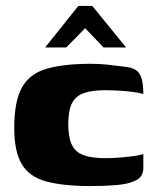

<svg xmlns="http://www.w3.org/2000/svg" viewBox="-20 -620 527 647"><path d="M287 7Q193 7 136 -8.5Q79 -24 53.5 -66.5Q28 -109 28 -189Q28 -278 53.5 -324.5Q79 -371 136 -388Q193 -405 287 -405Q313 -405 338.5 -402.5Q364 -400 402 -395Q422 -393 435.5 -385.5Q449 -378 456 -359Q463 -340 463 -303Q452 -307 429.5 -310Q407 -313 381.5 -314.5Q356 -316 335 -316Q288 -316 260.5 -305.5Q233 -295 221.5 -270Q210 -245 210 -202Q210 -159 221.5 -133.5Q233 -108 260.5 -97.5Q288 -87 335 -87Q357 -87 382.5 -89Q408 -91 430 -94Q452 -97 463 -101V-54Q463 -25 438.5 -12.5Q414 0 374.5 3.5Q335 7 287 7ZM132 -460 244 -600H291L405 -460H329L267 -525L203 -460Z"/></svg>

Font: Genos Thin ExtraBold
Style: Regular
Weight: 800
Version: Version 1.010